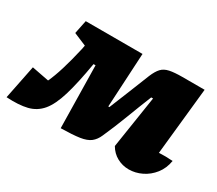

<svg xmlns="http://www.w3.org/2000/svg" viewBox="-149 -696 1024 905"><g transform="rotate(30 363.0 -243.0)"><path d="M617 9Q583 9 553.5 -7Q524 -23 506 -54L550 -338H540Q513 -271 487 -202.5Q461 -134 432 -69Q420 -41 400.5 -26Q381 -11 344.5 -5.5Q308 0 243 1L237 -338H226Q207 -225 186 -155.5Q165 -86 135.5 -51Q106 -16 61.5 -5Q17 6 -51 2L-14 -182L79 -164Q95 -198 111 -250Q127 -302 143 -372L147 -393L78 -422L93 -495H402L386 -200H392Q415 -256 437 -311Q459 -366 481 -421Q494 -452 509 -468Q524 -484 550 -489.5Q576 -495 619 -495H740L702 -130Q738 -132 777 -129Q770 -86 745.5 -55Q721 -24 687 -7.5Q653 9 617 9Z"/></g></svg>

Font: Piazzolla Black
Style: Italic
Weight: 900
Italic angle: -11.3°
Designer: Juan Pablo del Peral
Foundry: Huerta Tipografica
Version: Version 1.330